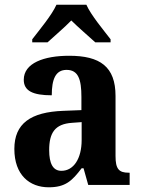

<svg xmlns="http://www.w3.org/2000/svg" viewBox="-20 -786 601 816"><path d="M117 -619V-606H182C208 -630 255 -670 283 -699C311 -671 360 -629 385 -606H450V-619C421 -657 367 -721 347 -766H220C200 -721 146 -657 117 -619ZM187 10C258 10 286 -17 327 -71H335L355 0H531V-52H527C485 -52 471 -68 471 -123V-378C471 -503 405 -549 274 -549C167 -549 81 -518 81 -447C81 -400 119 -381 200 -381C200 -449 216 -489 263 -489C313 -489 326 -448 326 -374V-318L250 -315C110 -310 41 -261 41 -153C41 -42 106 10 187 10ZM241 -60C205 -60 189 -91 189 -148C189 -221 213 -259 286 -264L327 -267V-191C327 -112 293 -60 241 -60Z"/></svg>

Font: Noto Serif Hebrew SemiCondensed
Style: Bold
Weight: 700
Width: 4
Designer: Monotype Design Team
Foundry: Monotype Imaging Inc.
Version: Version 2.004